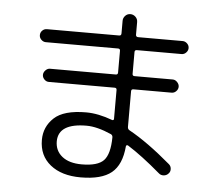

<svg xmlns="http://www.w3.org/2000/svg" viewBox="-57 -864 1114 977"><g transform="rotate(5 500.0 -375.0)"><path d="M389.6 -16.6Q470.7 -16.6 501.5 -48.8Q532.2 -81.1 533.2 -167Q533.2 -177.7 524.4 -182.6Q451.2 -214.8 397.5 -214.8Q253.9 -214.8 252.9 -123Q252.9 -74.2 289.1 -45.4Q325.2 -16.6 389.6 -16.6ZM153.3 -620.1Q140.6 -620.1 130.4 -629.9Q120.1 -639.6 120.1 -653.3Q120.1 -667 129.9 -676.8Q139.6 -686.5 153.3 -686.5H522.5Q533.2 -686.5 533.2 -698.2V-762.7Q533.2 -777.3 543.9 -788.6Q554.7 -799.8 569.8 -799.8Q585 -799.8 596.2 -789.1Q607.4 -778.3 607.4 -762.7V-698.2Q607.4 -687.5 618.2 -686.5H846.7Q859.4 -686.5 869.6 -676.8Q879.9 -667 879.9 -653.3Q879.9 -640.6 870.1 -630.4Q860.4 -620.1 846.7 -620.1H618.2Q607.4 -620.1 607.4 -609.4V-498Q607.4 -487.3 618.2 -487.3H813.5Q826.2 -487.3 836.4 -476.6Q846.7 -465.8 846.7 -453.1Q846.7 -440.4 836.9 -430.2Q827.1 -419.9 813.5 -419.9H618.2Q607.4 -419.9 607.4 -409.2V-227.5Q607.4 -215.8 616.2 -210.9Q711.9 -158.2 831.1 -56.6Q841.8 -47.9 842.8 -33.2Q843.8 -18.6 834 -8.8Q824.2 2 809.6 2.9Q794.9 3.9 784.2 -5.9Q689.5 -86.9 616.2 -132.8Q613.3 -134.8 609.4 -133.3Q605.5 -131.8 605.5 -127.9Q597.7 -33.2 546.9 8.3Q496.1 49.8 389.6 49.8Q292 49.8 234.4 3.4Q176.8 -43 176.8 -123Q176.8 -190.4 226.1 -236.3Q275.4 -282.2 389.6 -282.2Q451.2 -282.2 524.4 -254.9Q528.3 -253.9 530.8 -255.9Q533.2 -257.8 533.2 -261.7V-409.2Q533.2 -419.9 522.5 -419.9H186.5Q172.9 -419.9 163.1 -430.2Q153.3 -440.4 153.3 -453.1Q153.3 -465.8 163.6 -476.6Q173.8 -487.3 186.5 -487.3H522.5Q533.2 -487.3 533.2 -498V-609.4Q533.2 -620.1 522.5 -620.1Z"/></g></svg>

Font: Rounded-X Mgen+ 1m regular
Style: Regular
Weight: 400
Designer: [Source Han Sans]
Ryoko NISHIZUKA  (kana & ideographs); Paul D. Hunt (Latin, Greek & Cyrillic); Wenlong ZHANG  (bopomofo
Version: Version 1.059.20150602